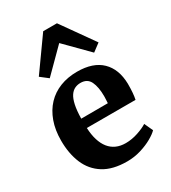

<svg xmlns="http://www.w3.org/2000/svg" viewBox="-208 -963 958 1077"><g transform="rotate(-30 271.0 -424.0)"><path d="M292 11Q199 11 140.8 -25.5Q82.5 -62 55.2 -126.8Q28 -191.5 28 -275.5Q28 -344 47.5 -398Q67 -452 102.5 -489.5Q138 -527 187.8 -546.5Q237.5 -566 298.5 -566Q401.5 -566 455.8 -513.2Q510 -460.5 512 -365Q512 -332 510 -307.5Q508 -283 504 -265H188.5Q190.5 -220.5 201 -186.5Q211.5 -152.5 230 -129.2Q248.5 -106 275 -94Q301.5 -82 336 -82Q375.5 -82 415.8 -95.5Q456 -109 478.5 -124L504 -68.5Q488.5 -52 456 -33.5Q423.5 -15 380.8 -2Q338 11 292 11ZM187.5 -326 360 -326.5Q360.5 -337.5 361.2 -348.2Q362 -359 362 -370Q362 -430.5 344.8 -466.2Q327.5 -502 283.5 -502Q263.5 -502 246.5 -494Q229.5 -486 216.5 -466.8Q203.5 -447.5 196 -413.2Q188.5 -379 187.5 -326ZM148 -610.5 99 -648.5 248 -857.5H337L485.5 -648L435.5 -610.5L292.5 -755Z"/></g></svg>

Font: Merriweather 28pt ExtraBold
Style: Regular
Weight: 800
Version: Version 2.100